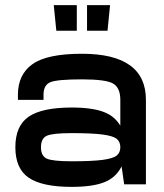

<svg xmlns="http://www.w3.org/2000/svg" viewBox="-20 -720 640 750"><path d="M50 -350V-330H150V-350Q150 -388 177 -399Q204 -410 300 -410Q394 -410 422 -393.5Q450 -377 450 -330V-220L550 -250V-330Q550 -510 300 -510Q164 -510 107 -469.5Q50 -429 50 -350ZM550 -250H450V-85L455 -70L465 0H550ZM260 10Q341 10 387 -8Q433 -26 455 -70L450 -145Q450 -124 436 -112.5Q422 -101 381 -95.5Q340 -90 260 -90Q185 -90 162.5 -100.5Q140 -111 140 -145Q140 -179 162.5 -189.5Q185 -200 260 -200Q340 -200 381 -194.5Q422 -189 436 -177.5Q450 -166 450 -145L455 -220Q433 -264 387 -282Q341 -300 260 -300Q145 -300 92.5 -264.5Q40 -229 40 -145Q40 -61 92.5 -25.5Q145 10 260 10ZM200 -600H280V-700H190ZM320 -600H400L410 -700H320Z"/></svg>

Font: Millimetre
Style: Regular
Weight: 500
Designer: Jérémy Landes
Version: Version 1.0